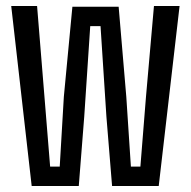

<svg xmlns="http://www.w3.org/2000/svg" viewBox="-20 -620 636 640"><path d="M85.6 0 17.4 -600H103.6L128.2 -297.4L147.1 -64.7H179.1L192.8 -297.4L221.3 -597.6H375.5L401 -297.4L416.3 -64.7H448L466.6 -297.4L493.2 -600H578.6L509.1 0H353.6L334.7 -231.2L315.1 -532.9H280.8L260.8 -231.2L242.6 0Z"/></svg>

Font: Big Shoulders Text SC Thin
Style: Regular
Weight: 100
Designer: Patric King
Foundry: XO Type Co
Version: Version 2.002